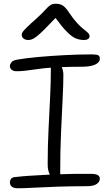

<svg xmlns="http://www.w3.org/2000/svg" viewBox="-20 -996 587 1027"><path d="M67 -615Q53 -615 43 -622.5Q33 -630 33 -643Q33 -652 41 -662.5Q49 -673 72 -677Q117 -685 183 -691Q249 -697 324 -701Q399 -705 471 -705Q496 -705 505 -700.5Q514 -696 514 -683Q514 -662 489 -650.5Q464 -639 417 -639Q356 -639 310 -637Q319 -619 319 -595Q319 -546 315 -467.5Q311 -389 306.5 -288Q302 -187 302 -69Q302 -66 302 -64Q339 -65 378 -66Q422 -66 468 -66Q487 -66 496.5 -62.5Q506 -59 510 -53.5Q514 -48 514 -40Q514 -24 497.5 -12Q481 0 443 0Q359 0 287 2.5Q215 5 161 8Q107 11 76 11Q54 11 43.5 2.5Q33 -6 33 -20Q33 -32 39.5 -40Q46 -48 62 -49Q96 -53 132.5 -55.5Q169 -58 209 -60Q227 -61 247 -62Q235 -83 235 -117Q235 -211 239.5 -301.5Q244 -392 248 -474.5Q252 -557 252 -624Q252 -629 252 -634Q232 -632 216 -631Q183 -627 158.5 -623.5Q134 -620 113 -617.5Q92 -615 67 -615ZM131 -782Q120 -782 112 -786Q104 -790 100 -796.5Q96 -803 96 -810Q96 -817 101 -824.5Q106 -832 122.5 -848.5Q139 -865 175 -897Q206 -925 221.5 -942.5Q237 -960 248.5 -968Q260 -976 279 -976Q301 -976 316.5 -966Q332 -956 352 -925Q375 -891 394.5 -870.5Q414 -850 428.5 -839Q443 -828 451 -820Q459 -812 459 -801Q459 -793 451 -787.5Q443 -782 430 -782Q406 -782 384.5 -791Q363 -800 336 -828Q311 -853 277 -900Q241 -862 218 -839Q191 -812 175 -800Q159 -788 149 -785Q139 -782 131 -782Z"/></svg>

Font: Shantell Sans Light Light
Style: Regular
Weight: 300
Version: Version 1.008;[ac192a2d6]